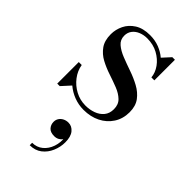

<svg xmlns="http://www.w3.org/2000/svg" viewBox="-240 -539 920 920"><g transform="rotate(45 219.5 -79.0)"><path d="M46.5 10V-136H66.5Q72 -102 93.8 -73.5Q115.5 -45 147.5 -28Q179.5 -11 216.5 -11Q244.5 -11 269.5 -20Q294.5 -29 310 -47.8Q325.5 -66.5 325.5 -95.5Q325.5 -127 306.2 -145.5Q287 -164 257 -175.8Q227 -187.5 193 -198.8Q159 -210 129 -226Q99 -242 79.8 -268.8Q60.5 -295.5 60.5 -339Q60.5 -371 75 -400.8Q89.5 -430.5 119.8 -449.8Q150 -469 197 -469Q231 -469 259.5 -458Q288 -447 309.5 -428.5L347 -469.5H364.5V-330H344.5Q342 -359.5 322.8 -386.5Q303.5 -413.5 271.5 -431Q239.5 -448.5 198 -448.5Q174.5 -448.5 154.5 -440.2Q134.5 -432 122.8 -416.5Q111 -401 111 -379.5Q111 -352 131 -334.8Q151 -317.5 182.8 -305Q214.5 -292.5 250 -280.2Q285.5 -268 317.2 -250.8Q349 -233.5 369 -206.8Q389 -180 389 -138.5Q389 -94 367.2 -60.5Q345.5 -27 308.5 -8.5Q271.5 10 224.5 10Q190 10 159 -2Q128 -14 104 -34.5L63.5 10ZM162 312V295.5Q193 295.5 215.5 277Q238 258.5 248.5 228Q259 197.5 254 162.5H259.5Q260.5 169.5 255 178Q249.5 186.5 238.8 192.5Q228 198.5 214 198.5Q188 198.5 175.8 184.8Q163.5 171 163.5 151.5Q163.5 138 170.5 127.2Q177.5 116.5 189.8 110.2Q202 104 217 104Q240.5 104 256.8 123.8Q273 143.5 273 181.5Q273 213.5 260.2 243.5Q247.5 273.5 222.8 292.8Q198 312 162 312Z"/></g></svg>

Font: Bodoni Moda
Style: Regular
Weight: 400
Designer: Owen Earl
Foundry: indestructible type
Version: Version 2.005